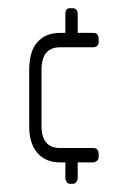

<svg xmlns="http://www.w3.org/2000/svg" viewBox="-20 -393 288 467"><path d="M207 2H169V40Q169 45 165.5 49.5Q162 54 158 54H150Q145 54 142 49.5Q139 45 139 40V2H126Q91 2 71 -21Q51 -44 51 -86V-223Q51 -268 71 -290.5Q91 -313 126 -313H139V-359Q139 -373 150 -373H158Q162 -373 165.5 -369.5Q169 -366 169 -359V-313H207Q220 -313 220 -298V-291Q220 -284 216 -281Q212 -278 207 -278H126Q81 -278 81 -223V-87Q81 -33 126 -33H207Q220 -33 220 -17V-11Q220 -5 215.5 -1.5Q211 2 207 2Z"/></svg>

Font: Chathura
Style: Regular
Weight: 400
Designer: Appaji Ambarisha Darbha
Foundry: Aditya Fonts
Version: Version 1.001 2016